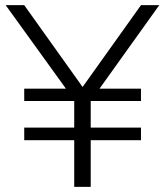

<svg xmlns="http://www.w3.org/2000/svg" viewBox="-20 -725 640 745"><path d="M268 0V-181H74V-230H268V-333H74V-381H244L243 -371L2 -705H74L308 -377H293L527 -705H598L359 -371L358 -381H527V-333H332V-230H527V-181H332V0Z"/></svg>

Font: Nunito Sans 11pt Light
Style: Regular
Weight: 300
Version: Version 3.101;gftools[0.9.27]